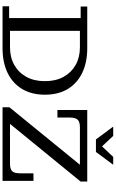

<svg xmlns="http://www.w3.org/2000/svg" viewBox="287 -1218 931 1546"><g transform="rotate(90 753.0 -445.5)"><path d="M1103 -752 1000 -891H1075L1159 -801L1244 -891H1307L1204 -752ZM31 0V-53H126V-629H33V-682H370Q482 -682 566 -642Q650 -602 696.5 -526Q743 -450 743 -341Q743 -233 696.5 -156.5Q650 -80 566 -40Q482 0 370 0ZM361 -623H229V-60H361Q442 -60 503.5 -94.5Q565 -129 599.5 -192Q634 -255 634 -341Q634 -428 599.5 -491Q565 -554 503.5 -588.5Q442 -623 361 -623ZM844 0V-55L1307 -623H1005Q962 -623 944.5 -605Q927 -587 927 -540V-442H866V-682H1442V-628L978 -60H1298Q1342 -60 1359 -77.5Q1376 -95 1376 -141V-249H1437V0Z"/></g></svg>

Font: Montagu Slab 16pt
Style: Regular
Weight: 400
Designer: Florian Karsten
Foundry: Florian Karsten
Version: Version 1.000; ttfautohint (v1.8.3)